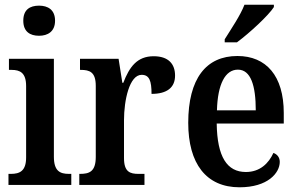

<svg xmlns="http://www.w3.org/2000/svg" viewBox="-20 -786 1264 816"><path d="M146 -634C183 -634 214 -652 214 -698C214 -745 183 -762 146 -762C107 -762 79 -745 79 -698C79 -652 107 -634 146 -634ZM16 0H283V-47H273C235 -47 209 -59 209 -120V-536H18V-489H29C65 -489 91 -477 91 -420V-117C91 -59 64 -47 26 -47H16Z M317 0H594V-47H569C533 -47 507 -55 507 -114V-275C507 -360 530 -468 582 -468C615 -468 624 -442 624 -387C690 -387 724 -414 724 -465C724 -514 696 -547 633 -547C563 -547 530 -502 504 -434H500L484 -536H320V-489H323C361 -489 387 -480 387 -421V-119C387 -56 359 -47 320 -47H317Z M935 -619V-606H987C1041 -646 1122 -721 1144 -756V-766H1019C1002 -721 963 -664 935 -619ZM998 10C1118 10 1169 -51 1169 -98C1169 -118 1157 -131 1142 -136C1122 -92 1085 -55 1025 -55C945 -55 903 -119 901 -261H1186V-306C1186 -464 1111 -548 989 -548C856 -548 780 -452 780 -264C780 -91 856 10 998 10ZM1067 -317H902C905 -428 937 -490 991 -490C1046 -490 1067 -422 1067 -317Z"/></svg>

Font: Noto Serif Ethiopic Condensed SemiBold
Style: Regular
Weight: 600
Width: 3
Designer: Monotype Design Team
Foundry: Monotype Imaging Inc.
Version: Version 2.102